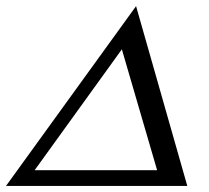

<svg xmlns="http://www.w3.org/2000/svg" viewBox="-55 -613 690 633"><path d="M-35.2 0 393.6 -592.8 562.5 0ZM35.2 -18.6 6.8 -51.8H517.6L472.7 -18.6L340.8 -470.7L389.6 -509.8Z"/></svg>

Font: Crimson Pro ExtraLight
Style: Italic
Weight: 250
Italic angle: -12°
Designer: Jacques Le Bailly
Foundry: Baron von Fonthausen
Version: Version 1.003